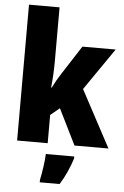

<svg xmlns="http://www.w3.org/2000/svg" viewBox="-63 -804 693 1070"><g transform="rotate(5 283.0 -269.5)"><path d="M226 -459V-760H55V0H226V-158L277 -200L376 0H566L396 -318L558 -553H372L268 -392C254 -371 235 -338 221 -310H218C223 -357 226 -410 226 -459ZM380 72V61H221C220 100 209 171 201 207V221H312C342 173 363 125 380 72Z"/></g></svg>

Font: Noto Sans Thai Looped Condensed Black
Style: Regular
Weight: 900
Width: 3
Designer: Sasikarn Vongin, Ben Mitchell
Foundry: The Fontpad Ltd
Version: Version 1.001